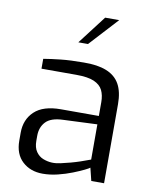

<svg xmlns="http://www.w3.org/2000/svg" viewBox="-86 -832 717 902"><g transform="rotate(10 272.5 -380.5)"><path d="M180 6Q121 6 83 -29Q45 -64 45 -128V-166Q45 -229 86.5 -268Q128 -307 212 -307H393V-373Q393 -406 381.5 -429.5Q370 -453 340.5 -466Q311 -479 255 -479H89V-526Q124 -532 170.5 -537Q217 -542 280 -542Q345 -543 388 -526Q431 -509 451.5 -472.5Q472 -436 472 -377V0H411L396 -61Q392 -57 371.5 -47Q351 -37 319.5 -24.5Q288 -12 251.5 -3Q215 6 180 6ZM213 -53Q231 -52 254 -57Q277 -62 301 -68.5Q325 -75 345.5 -82Q366 -89 379 -94Q392 -99 393 -99V-267L230 -260Q173 -258 148.5 -232Q124 -206 124 -165V-141Q124 -109 137.5 -89.5Q151 -70 171.5 -62Q192 -54 213 -53ZM238 -631 342 -767H409L284 -631Z"/></g></svg>

Font: Exo Thin
Style: Regular
Weight: 400
Version: Version 2.000